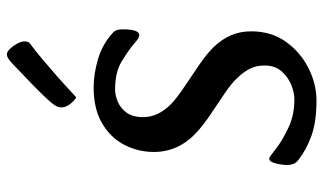

<svg xmlns="http://www.w3.org/2000/svg" viewBox="-216 -736 964 573"><g transform="rotate(-90 266.5 -449.0)"><path d="M253 13Q190 13 148.5 -2Q107 -17 79 -39Q68 -46 64.5 -55.5Q61 -65 61 -74Q61 -83 63 -95.5Q65 -108 69 -118Q73 -128 80 -128Q84 -128 92 -121.5Q100 -115 115 -104Q136 -88 173 -70.5Q210 -53 257 -53Q277 -53 300.5 -62.5Q324 -72 341 -91.5Q358 -111 358 -142Q358 -166 349 -184.5Q340 -203 323 -221Q306 -240 275.5 -260.5Q245 -281 213 -302.5Q181 -324 158 -345Q100 -399 100 -472Q100 -519 121 -560Q142 -601 185 -626.5Q228 -652 292 -652Q333 -652 377 -639Q421 -626 453 -597Q461 -591 463.5 -583Q466 -575 466 -566Q466 -516 449 -516Q443 -516 436.5 -520.5Q430 -525 421 -533Q402 -549 370 -568.5Q338 -588 286 -588Q269 -588 250 -580Q231 -572 217.5 -554Q204 -536 204 -504Q204 -460 242 -422Q259 -405 292 -383Q325 -361 358.5 -338Q392 -315 412 -295Q437 -269 448.5 -241.5Q460 -214 460 -182Q460 -122 429 -78.5Q398 -35 350.5 -11Q303 13 253 13ZM263 -704Q252 -710 242.5 -723Q233 -736 233 -747Q233 -759 240 -769Q245 -777 261.5 -794.5Q278 -812 299 -832.5Q320 -853 338.5 -870.5Q357 -888 364 -895Q374 -904 380 -907.5Q386 -911 391 -911Q399 -911 408 -901.5Q417 -892 423.5 -880Q430 -868 430 -858Q430 -854 428.5 -849Q427 -844 421 -840Q403 -827 378 -806Q353 -785 328 -763Q303 -741 285.5 -724.5Q268 -708 263 -704Z"/></g></svg>

Font: BriemHand
Style: Regular
Weight: 400
Designer: Gunnlaugur SE Briem, Eben Sorkin
Foundry: Sorkin Type
Version: Version 1.001; ttfautohint (v1.8.4.7-5d5b)